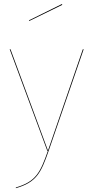

<svg xmlns="http://www.w3.org/2000/svg" viewBox="-20 -768 475 977"><path d="M295.1 -747.5 127.2 -664.6 128.9 -661.2 297 -743.4ZM405.7 -517.2H401.4L224.1 -1.7L33.5 -517.2H29.3L220.9 0H223.5C184.6 111.1 162.6 155.9 60.5 186L60.8 189.6C165.4 159.4 188.3 112.4 227.4 0.1Z"/></svg>

Font: Fira Sans Four
Style: Regular
Weight: 100
Designer: Carrois Corporate & Edenspiekermann AG
Foundry: Carrois Corporate GbR & Edenspiekermann AG
Version: Version 4.203;PS 004.203;hotconv 1.0.88;makeotf.lib2.5.64775